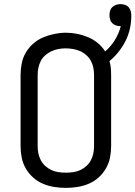

<svg xmlns="http://www.w3.org/2000/svg" viewBox="-20 -905 658 933"><path d="M300 8Q272 8 243.5 3.5Q215 -1 189 -12Q163 -23 141.5 -42Q120 -61 105.5 -86Q91 -111 85.5 -139Q80 -167 80 -195V-540Q80 -568 85.5 -596.5Q91 -625 105.5 -649.5Q120 -674 141.5 -693Q163 -712 189 -723Q215 -734 243.5 -740Q272 -746 300 -746Q328 -746 355 -740.5Q382 -735 407.5 -724.5Q433 -714 455 -696Q477 -678 491 -655Q519 -679 538.5 -711Q558 -743 567 -778Q566 -778 565.5 -778Q565 -778 564 -778Q554 -778 543.5 -781.5Q533 -785 525.5 -792.5Q518 -800 515 -810.5Q512 -821 512 -832Q512 -842 515 -852.5Q518 -863 526 -870.5Q534 -878 544 -881.5Q554 -885 565 -885Q576 -885 587 -881.5Q598 -878 605.5 -869.5Q613 -861 615.5 -850Q618 -839 618 -828Q618 -796 611 -765Q604 -734 590 -706Q576 -678 556 -653Q536 -628 512 -608Q517 -592 518.5 -574.5Q520 -557 520 -540V-195Q520 -167 514.5 -139Q509 -111 494.5 -86Q480 -61 458.5 -42Q437 -23 411 -12Q385 -1 356.5 3.5Q328 8 300 8ZM300 -66Q318 -66 336 -68.5Q354 -71 370 -78.5Q386 -86 399.5 -98Q413 -110 421.5 -126Q430 -142 433.5 -159.5Q437 -177 437 -195V-540Q437 -558 433.5 -576Q430 -594 421.5 -609.5Q413 -625 399 -637.5Q385 -650 368.5 -657Q352 -664 334 -667Q316 -670 298 -670Q280 -670 262.5 -666.5Q245 -663 229 -655.5Q213 -648 199.5 -636Q186 -624 178 -608.5Q170 -593 166.5 -575.5Q163 -558 163 -540V-195Q163 -177 166.5 -159.5Q170 -142 178.5 -126Q187 -110 200.5 -98Q214 -86 230 -78.5Q246 -71 264 -68.5Q282 -66 300 -66Z"/></svg>

Font: Iosevka Mono
Style: Regular
Weight: 400
Designer: Belleve Invis
Foundry: Belleve Invis
Version: Version 11.1.1